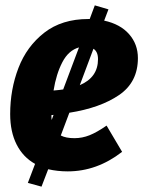

<svg xmlns="http://www.w3.org/2000/svg" viewBox="-20 -622 535 717"><path d="M495 -405Q495 -315 424.5 -267Q354 -219 239 -201L207 -116Q226 -106 258 -106Q287 -106 314.5 -117Q342 -128 378 -153L436 -55Q342 18 233 18Q195 18 160 10L135 75L84 61L111 -10Q66 -35 42 -82.5Q18 -130 18 -196Q18 -288 49 -368.5Q80 -449 145.5 -500Q211 -551 310 -551H315L334 -602L385 -587L369 -545Q429 -532 462 -494.5Q495 -457 495 -405ZM180 -284Q204 -286 216 -288L275 -445Q236 -434 213 -390Q190 -346 180 -284ZM346 -401Q346 -429 329 -440L278 -304Q346 -333 346 -401ZM180 -193 172 -192V-191Q172 -180 173 -174Z"/></svg>

Font: Fira Sans Condensed ExtraBold
Style: Italic
Weight: 800
Width: 3
Italic angle: -8°
Designer: bBox Type GmbH & Carrois Corporate GbR & Edenspiekermann AG
Foundry: bBox Type GmbH & Carrois Corporate GbR & Edenspiekermann AG
Version: Version 4.301